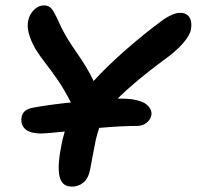

<svg xmlns="http://www.w3.org/2000/svg" viewBox="-20 -674 736 718"><path d="M134.8 -174.8Q90.8 -174.8 73.2 -192.4Q55.7 -210 61 -236.8Q65.4 -265.1 106.9 -272Q167 -282.7 245.1 -291Q220.2 -339.4 197.5 -372.6Q174.8 -405.8 151.9 -435.1Q128.9 -464.4 111.8 -492.2Q77.1 -554.2 85 -595.2Q89.4 -619.1 106.4 -636.5Q123.5 -653.8 145 -653.8Q163.6 -653.8 174.3 -639.6Q185.1 -625.5 202.1 -586.9Q222.7 -540 265.1 -479.7Q307.6 -419.4 330.1 -371.1Q381.8 -427.7 451.7 -488.8Q521.5 -549.8 585 -596.2Q625.5 -626 653.8 -626Q677.7 -626 688.5 -608.9Q699.2 -591.8 693.8 -563Q689.5 -540.5 662.4 -510Q635.3 -479.5 590.8 -448.2Q483.4 -368.7 419.9 -305.2H433.1Q467.8 -305.2 492.2 -299.1Q516.6 -293 528.1 -283.2Q539.6 -273.4 543.7 -263.2Q547.9 -252.9 545.9 -242.2Q542 -225.6 527.6 -214.4Q513.2 -203.1 492.2 -203.1Q435.5 -203.1 351.1 -195.8Q343.3 -173.8 338.1 -150.4Q333 -127 326.7 -91.8Q320.3 -56.6 316.9 -39.1Q310.1 -5.9 291.5 9Q272.9 23.9 249 23.9Q228 23.9 216.3 12.5Q204.6 1 201.4 -21.2Q198.2 -43.5 200.4 -70.1Q202.6 -96.7 210 -132.8Q213.9 -155.3 222.2 -182.1Q152.3 -174.8 134.8 -174.8Z"/></svg>

Font: Shantell Sans Irregular Bouncy
Style: Italic
Weight: 600
Italic angle: -11.31°
Designer: Stephen Nixon, Anya Danilova, Shantell Martin
Foundry: Arrow Type
Version: Version 1.006;[9816181b4]